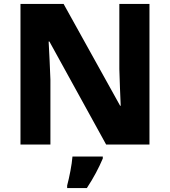

<svg xmlns="http://www.w3.org/2000/svg" viewBox="-20 -734 863 975"><path d="M739 0V-714H586V-383C587 -325 591 -254 593 -197H590L303 -714H84V0H236V-330C234 -391 230 -465 227 -523H231L519 0ZM502 71V61H348C345 102 332 167 321 208V221H421C456 168 481 120 502 71Z"/></svg>

Font: Noto Sans Ethiopic ExtraBold
Style: Regular
Weight: 800
Designer: Monotype Design Team
Foundry: Monotype Imaging Inc.
Version: Version 2.102